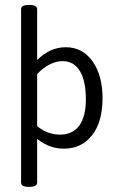

<svg xmlns="http://www.w3.org/2000/svg" viewBox="-20 -589 472 767"><path d="M94.3 157.4Q64.2 157.4 64.2 140.3V-552.1Q64.2 -569.2 94.3 -569.2H97.5Q128.4 -569.2 128.4 -552.1V-349.2Q179.5 -400.3 242.6 -400.3Q309.9 -400.3 349.8 -343.8Q389.6 -287.4 389.6 -196.6Q389.6 -101.1 347.4 -48.2Q305.2 4.8 236.2 4.8Q203.3 4.8 178.2 -5.2Q153 -15.1 128.4 -34.1V140.3Q128.4 157.4 97.5 157.4ZM221.6 -51.1Q271.9 -52.3 297.5 -88.4Q323 -124.5 323 -192.2Q323 -265.6 299 -305.2Q275.1 -344.8 229.9 -344.8Q204.5 -344.8 178 -331.4Q151.4 -317.9 128.4 -292.9V-85.2Q169.2 -51.1 221.6 -51.1Z"/></svg>

Font: Jaldi
Style: Regular
Weight: 400
Designer: Pablo Cosgaya and Nicolas Silva
Foundry: Omnibus-Type
Version: Version 1.001;PS 001.001;hotconv 1.0.70;makeotf.lib2.5.58329